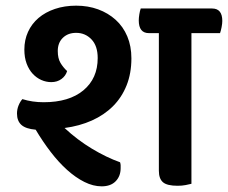

<svg xmlns="http://www.w3.org/2000/svg" viewBox="-20 -645 805 678"><path d="M444 -439Q444 -386 427 -343.5Q410 -301 379 -270Q348 -239 304.5 -219.5Q261 -200 208 -193Q253 -151 304.5 -120Q356 -89 404 -72Q406 -66 406 -61Q406 -56 406 -51Q406 -23 388.5 -5Q371 13 339 13Q309 13 278 -2.5Q247 -18 217 -45Q187 -72 159 -108.5Q131 -145 106 -187Q71 -190 55.5 -204Q40 -218 40 -244Q40 -259 45.5 -272.5Q51 -286 59 -295Q94 -284 134 -284Q224 -284 274.5 -326Q325 -368 325 -440Q325 -483 303 -506Q281 -529 249 -529Q220 -529 202 -511.5Q184 -494 184 -465Q184 -439 193.5 -423Q203 -407 217 -394Q212 -377 197 -366Q182 -355 161 -355Q143 -355 126 -362.5Q109 -370 95.5 -384.5Q82 -399 74 -420.5Q66 -442 66 -470Q66 -504 79 -532.5Q92 -561 116 -581.5Q140 -602 174 -613.5Q208 -625 249 -625Q291 -625 326.5 -612Q362 -599 388.5 -575Q415 -551 429.5 -516.5Q444 -482 444 -439ZM656 -528V4Q648 6 635.5 8.5Q623 11 607 11Q570 11 555.5 -1.5Q541 -14 541 -42V-528H506Q470 -528 470 -573Q470 -582 472 -594.5Q474 -607 477 -615H729Q765 -615 765 -571Q765 -562 762.5 -549Q760 -536 757 -528Z"/></svg>

Font: Baloo 2 SemiBold
Style: Regular
Weight: 600
Designer: Sarang Kulkarni and Ek Type
Foundry: Ek Type
Version: Version 1.640;hotconv 1.0.111;makeotfexe 2.5.65597; ttfautoh